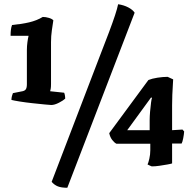

<svg xmlns="http://www.w3.org/2000/svg" viewBox="-20 -783 897 907"><path d="M222 -287Q217 -287 191.5 -289.5Q166 -292 133.5 -295.5Q101 -299 73 -303.5Q45 -308 34 -311Q34 -320 36.5 -329.5Q39 -339 41 -343L81 -351Q96 -353 101.5 -360.5Q107 -368 107 -385V-547Q107 -565 109.5 -583.5Q112 -602 115 -614H30Q30 -629 31.5 -642Q33 -655 37 -665Q82 -669 118 -677.5Q154 -686 182 -703Q196 -703 211 -698.5Q226 -694 232 -687Q229 -667 225 -640Q221 -613 221 -584V-386Q221 -371 219.5 -363.5Q218 -356 217 -352L283 -345Q285 -341 286.5 -333Q288 -325 288 -317Q280 -309 259 -298Q238 -287 222 -287ZM298 104Q270 104 253.5 97.5Q237 91 224 76L450 -514Q477 -583 495 -631Q513 -679 523.5 -711Q534 -743 538 -763Q565 -759 586 -748Q607 -737 616 -723ZM697 3Q696 3 688.5 -0.5Q681 -4 677 -6Q681 -14 685.5 -33.5Q690 -53 690 -73V-104H530Q520 -109 510 -122Q500 -135 496 -154L681 -405Q698 -412 724 -416Q750 -420 772 -420L798 -408Q798 -402 796.5 -381.5Q795 -361 794 -335Q793 -309 793 -286V-168L842 -171L850 -162Q849 -148 845.5 -130Q842 -112 838 -105H793V-11Q788 -9 771 -6Q754 -3 734 0Q714 3 697 3ZM581 -168H687V-216Q687 -233 689 -256Q691 -279 693.5 -298Q696 -317 698 -320L694 -323Z"/></svg>

Font: Texturina 12pt ExtraBold
Style: Regular
Weight: 800
Designer: Guillermo Torres Carreño
Foundry: Omnibus-Type
Version: Version 1.002